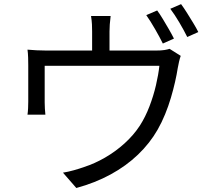

<svg xmlns="http://www.w3.org/2000/svg" viewBox="-20 -867 1040 935"><path d="M745.4 -816.1Q758.4 -798.7 773.2 -774.1Q788 -749.5 802.5 -724.5Q816.9 -699.5 827.1 -679.1L773 -655Q758.2 -685.3 735.2 -725.1Q712.3 -765 692.3 -793.3ZM861.8 -846.9Q875.4 -828.6 891 -803.7Q906.6 -778.8 921.5 -754.3Q936.5 -729.8 945.7 -710.9L891.9 -686.8Q875.7 -719.6 853.1 -757.9Q830.5 -796.2 809.3 -824.2ZM518.8 -789.2Q516 -766.2 514.6 -748.1Q513.3 -729.9 513.3 -714Q513.3 -702.5 513.3 -677.5Q513.3 -652.6 513.3 -625.6Q513.3 -598.7 513.3 -580.5H428.6Q428.6 -600.5 428.6 -627.4Q428.6 -654.4 428.6 -678.4Q428.6 -702.5 428.6 -714Q428.6 -729.9 427.8 -748.1Q426.9 -766.2 423.3 -789.2ZM860.1 -595Q856.2 -584.6 852 -567Q847.8 -549.3 845.5 -534.9Q840.9 -505.1 832.5 -468.1Q824.1 -431 812.2 -390.7Q800.3 -350.4 784 -310.6Q767.8 -270.8 747.1 -234.7Q709.8 -169.5 652.2 -114.2Q594.6 -58.9 519 -17.7Q443.3 23.6 351.7 48.5L286.6 -26.2Q311.6 -30.1 339 -37.8Q366.5 -45.4 389.9 -53.9Q440.5 -70.1 491.3 -99.4Q542.2 -128.7 586.5 -168.7Q630.7 -208.7 661.4 -255.7Q688.5 -298.2 708 -349.4Q727.6 -400.7 739.6 -452.4Q751.6 -504.2 756.2 -546.7H197.6Q197.6 -531.1 197.6 -506Q197.6 -481 197.6 -453.5Q197.6 -425.9 197.6 -402.7Q197.6 -379.5 197.6 -368.1Q197.6 -354.6 198.6 -337.4Q199.6 -320.2 201 -308.7H113.9Q115.9 -322.1 116.8 -340.1Q117.6 -358.1 117.6 -372.6Q117.6 -384.6 117.6 -408.2Q117.6 -431.8 117.6 -459.3Q117.6 -486.9 117.6 -511Q117.6 -535.1 117.6 -548.2Q117.6 -564 117 -586.3Q116.3 -608.7 113.9 -625.2Q135.8 -623.4 158.4 -622.1Q181.1 -620.8 207.4 -620.8H737.3Q765.4 -620.8 780.8 -623.4Q796.2 -626 805.8 -629.2Z"/></svg>

Font: Shanggu Sans SC VF
Style: Regular
Weight: 250
Designer: GuiWonder
Version: Version 1.021